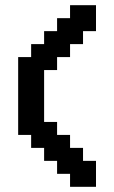

<svg xmlns="http://www.w3.org/2000/svg" viewBox="-20 -720 440 740"><path d="M50 -200H100V-150H150V-100H200V-50H250V0H350V-100H300V-150H250V-200H200V-250H150V-450H200V-500H250V-550H300V-600H350V-700H250V-650H200V-600H150V-550H100V-500H50Z"/></svg>

Font: Matrix Sans Video
Style: Regular
Weight: 400
Designer: Brad Neil
Version: Version 1.100